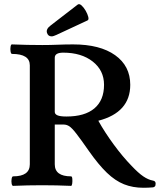

<svg xmlns="http://www.w3.org/2000/svg" viewBox="-20 -876 756 908"><path d="M658 12Q608 12 566.5 -4.5Q525 -21 485.5 -59Q446 -97 401 -161Q362 -217 341 -244Q320 -271 307.5 -279Q295 -287 281 -287H239V-99Q239 -42 316 -42Q321 -42 322 -30.5Q323 -19 321.5 -8Q320 3 316 3Q247 0 179 0Q110 0 42 3Q37 3 35 -8Q33 -19 35 -30.5Q37 -42 42 -42Q121 -42 121 -99V-567Q121 -621 37 -621Q32 -621 30 -632.5Q28 -644 30 -655.5Q32 -667 37 -666Q109 -663 180 -663Q217 -663 253 -664.5Q289 -666 326 -666Q453 -666 524.5 -615Q596 -564 596 -475Q596 -344 445 -305Q475 -251 517.5 -193Q560 -135 602 -92Q634 -58 657.5 -42Q681 -26 703 -22Q716 -20 716 -8Q716 2 712.5 5.5Q709 9 704 10Q693 11 681 11.5Q669 12 658 12ZM294 -325Q381 -325 426.5 -363.5Q472 -402 472 -475Q472 -543 418.5 -585Q365 -627 279 -627Q239 -627 239 -603V-347Q239 -336 252 -330.5Q265 -325 294 -325ZM224 -704Q207 -704 202 -721.5Q197 -739 220 -756L347 -854Q355 -860 365.5 -850.5Q376 -841 385 -825.5Q394 -810 397.5 -796Q401 -782 393 -779L247 -711Q240 -708 234.5 -706Q229 -704 224 -704Z"/></svg>

Font: Junicode
Style: Bold
Weight: 700
Designer: Peter S. Baker
Version: Version 2.100; ttfautohint (v1.8.4)